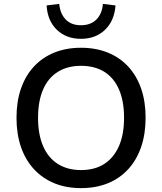

<svg xmlns="http://www.w3.org/2000/svg" viewBox="-20 -960 835 989"><path d="M397 9Q321 9 260 -16Q199 -41 155 -88.5Q111 -136 88 -203Q65 -270 65 -353Q65 -437 88 -503.5Q111 -570 154.5 -617Q198 -664 259.5 -689Q321 -714 397 -714Q474 -714 535.5 -689Q597 -664 640.5 -617Q684 -570 707 -503.5Q730 -437 730 -354Q730 -270 707 -203Q684 -136 640.5 -88.5Q597 -41 535.5 -16Q474 9 397 9ZM397 -84Q468 -84 517 -115.5Q566 -147 592.5 -207Q619 -267 619 -353Q619 -439 593 -499Q567 -559 517.5 -590Q468 -621 397 -621Q328 -621 278 -590Q228 -559 202 -499Q176 -439 176 -353Q176 -268 202 -207.5Q228 -147 278 -115.5Q328 -84 397 -84ZM397 -760Q322 -760 273.5 -806Q225 -852 220 -932L285 -940Q290 -889 318.5 -859.5Q347 -830 397 -830Q447 -830 476.5 -859.5Q506 -889 510 -940L575 -932Q569 -852 520.5 -806Q472 -760 397 -760Z"/></svg>

Font: NunitoSans_10ptSemiBold
Style: Regular
Weight: 600
Designer: Vernon Adams
Foundry: Vernon Adams
Version: Version 3.101;gftools[0.9.27]